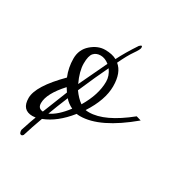

<svg xmlns="http://www.w3.org/2000/svg" viewBox="-111 -429 561 592"><g transform="rotate(30 170.0 -133.0)"><path d="M83 -20Q110 -32 139 -70Q122 -78 111 -91Q94 -50 83 -20ZM47 -37Q47 -18 65 -17L100 -105Q99 -107 91 -119Q47 -71 47 -37ZM117 -145 164 -244Q149 -256 133.5 -256Q118 -256 109 -246Q100 -236 100 -208.5Q100 -181 117 -145ZM188 -194Q188 -215 174 -234Q154 -193 126 -128Q141 -107 157 -96Q188 -148 188 -194ZM189 -86Q245 -86 323 -149L340 -144Q242 -62 171 -62Q163 -62 159 -63Q119 -13 74 4Q60 42 50 75Q47 79 44 79Q36 79 36 65Q50 22 55 10L44 11Q6 11 6 -31.5Q6 -74 77 -145Q65 -174 65 -206Q65 -238 88 -258Q111 -278 136.5 -278Q162 -278 178 -269Q194 -301 220 -340Q225 -345 227.5 -345Q230 -345 230 -339Q230 -333 217 -314.5Q204 -296 188 -262Q214 -241 214 -192.5Q214 -144 177 -87Q181 -86 189 -86Z"/></g></svg>

Font: Mrs Saint Delafield
Style: Regular
Weight: 400
Designer: Alejandro Paul
Foundry: Alejandro Paul
Version: Version 1.001